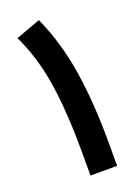

<svg xmlns="http://www.w3.org/2000/svg" viewBox="-130 -723 564 780"><g transform="rotate(-20 152.0 -332.5)"><path d="M237.3 0H122.1V-103Q122.1 -273.4 102.8 -398.9Q83.5 -524.4 34.2 -626L141.1 -665Q194.8 -545.4 216.1 -408.2Q237.3 -271 237.3 -101.6Z"/></g></svg>

Font: Vazirmatn UI FD SemiBold
Style: Regular
Weight: 600
Designer: Saber Rastikerdar
Foundry: Saber Rastikerdar
Version: Version 33.003